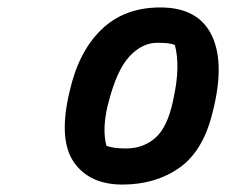

<svg xmlns="http://www.w3.org/2000/svg" viewBox="-20 -782 640 516"><path d="M411 -762Q510 -762 547 -691Q584 -620 555 -495L551 -479Q526 -376 462 -331Q398 -286 309 -286Q222 -286 180 -344Q138 -402 164 -523L167 -536Q191 -643 252.5 -702.5Q314 -762 411 -762ZM403 -667Q362 -667 328 -630.5Q294 -594 272 -508L269 -497Q262 -467 261 -440Q260 -413 266 -390Q278 -386 290.5 -384.5Q303 -383 319 -383Q365 -383 397.5 -411.5Q430 -440 445 -511L447 -521Q465 -604 450 -661Q440 -665 428.5 -666Q417 -667 403 -667Z"/></svg>

Font: Recursive Mn Csl St
Style: Bold Italic
Weight: 700
Italic angle: -15°
Monospace: yes
Version: Version 1.079;hotconv 1.0.112;makeotfexe 2.5.65598; ttfautoh